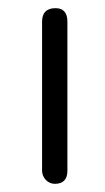

<svg xmlns="http://www.w3.org/2000/svg" viewBox="-20 -450 258 470"><path d="M145 -397C145 -419 135 -430 116 -430C94 -430 83 -419 83 -397V-32C83 -15 97 0 114 0C135 0 145 -11 145 -32Z"/></svg>

Font: GFS Decker
Style: Normal
Weight: 400
Foundry: George D. Matthiopoulos
Version: Version 1.000